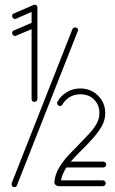

<svg xmlns="http://www.w3.org/2000/svg" viewBox="-20 -766 474 790"><path d="M50 -4Q48 4 39 4Q28 4 28 -8Q28 -10 28 -12L278 -646Q281 -653 289 -653Q301 -653 301 -642Q301 -639 300 -638ZM46 -619Q45 -618 42 -618Q37 -618 33.5 -621.5Q30 -625 30 -630Q30 -639 38 -641L110 -672V-717L46 -689Q45 -688 42 -688Q37 -688 33.5 -691.5Q30 -695 30 -700Q30 -709 38 -711L117 -745Q124 -748 129 -745Q134 -742 134 -733V-359Q134 -354 130.5 -350.5Q127 -347 122 -347Q110 -347 110 -359V-646ZM403 -24Q408 -24 411.5 -20.5Q415 -17 415 -12Q415 -7 411.5 -3.5Q408 0 403 0H225Q215 0 209 -5Q203 -10 204 -19Q207 -49 223 -76Q239 -103 261 -126.5Q283 -150 303 -170Q326 -194 346 -215Q366 -236 377.5 -257Q389 -278 389 -300V-301Q389 -334 367.5 -356Q346 -378 311 -378H310Q285 -378 266 -366Q247 -354 237 -336Q234 -330 227 -330Q222 -330 218.5 -333.5Q215 -337 215 -342Q215 -345 217 -348Q230 -372 255 -387Q280 -402 310 -402H311Q340 -402 363 -388.5Q386 -375 399.5 -352Q413 -329 413 -301V-300Q413 -272 398.5 -246.5Q384 -221 362 -196.5Q340 -172 316 -148.5Q292 -125 271 -101H405Q410 -101 413.5 -97.5Q417 -94 417 -89Q417 -84 413.5 -80.5Q410 -77 405 -77H253Q245 -64 239 -50.5Q233 -37 231 -24Z"/></svg>

Font: Libertine Sup Light
Style: Regular
Weight: 300
Designer: Bastien Sozeau
Foundry: NBR — Bastien Sozeau
Version: Version 2.003; ttfautohint (v1.8.4.7-5d5b);gftools[0.9.33]